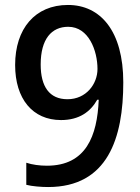

<svg xmlns="http://www.w3.org/2000/svg" viewBox="-20 -744 564 774"><path d="M477 -412C477 -619 385 -724 254 -724C121 -724 41 -628 41 -482C41 -346 111 -260 226 -260C300 -260 345 -294 372 -342H378C372 -196 327 -76 169 -76C140 -76 110 -80 86 -88V1C108 7 147 10 174 10C414 10 477 -187 477 -412ZM255 -636C338 -636 373 -539 373 -466C373 -406 328 -344 252 -344C179 -344 144 -395 144 -484C144 -587 188 -636 255 -636Z"/></svg>

Font: Noto Sans SemiCondensed Medium
Style: Regular
Weight: 500
Width: 4
Designer: Monotype Design Team
Foundry: Monotype Imaging Inc.
Version: Version 2.013